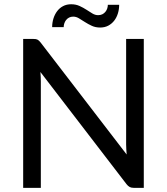

<svg xmlns="http://www.w3.org/2000/svg" viewBox="-20 -904 804 924"><path d="M452 -831Q463.5 -831 472.2 -835.2Q481 -839.5 487 -846.8Q493 -854 496 -863Q499 -872 499 -881H553.5Q553.5 -859.5 547.5 -839.8Q541.5 -820 529.8 -804.8Q518 -789.5 501 -780.5Q484 -771.5 462 -771.5Q439.5 -771.5 421.8 -779.8Q404 -788 388.8 -797.8Q373.5 -807.5 360 -815.8Q346.5 -824 332.5 -824Q321 -824 312.5 -819.5Q304 -815 298.2 -807.8Q292.5 -800.5 289.5 -791.5Q286.5 -782.5 286.5 -773.5H231Q231 -795 237.2 -815Q243.5 -835 255 -850.2Q266.5 -865.5 283.5 -874.5Q300.5 -883.5 322.5 -883.5Q345 -883.5 363 -875.2Q381 -867 396 -857.2Q411 -847.5 424.5 -839.2Q438 -831 452 -831ZM672 -716.5V0H623.5Q612 0 604.2 -4Q596.5 -8 589 -17.5L174.5 -557.5Q175.5 -545 176 -533Q176.5 -521 176.5 -510.5V0H91.5V-716.5H141.5Q148 -716.5 152.5 -715.8Q157 -715 160.5 -713.2Q164 -711.5 167.5 -708.2Q171 -705 175 -700L589.5 -160.5Q588.5 -173.5 587.8 -185.8Q587 -198 587 -209V-716.5Z"/></svg>

Font: TypoPRO Lato
Style: Regular
Weight: 400
Designer: Lukasz Dziedzic with Adam Twardoch and Botio Nikoltchev
Foundry: tyPoland Lukasz Dziedzic
Version: Version 2.010; 2014-09-01; http://www.latofonts.com/